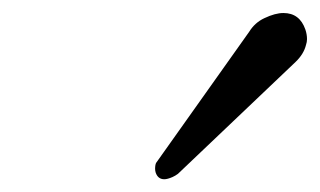

<svg xmlns="http://www.w3.org/2000/svg" viewBox="-20 -772 492 295"><path d="M253.4 -504.9Q249.5 -502 245.1 -500Q237.3 -496.6 232.4 -496.6Q222.7 -496.6 219.2 -506.8Q218.3 -509.8 218.3 -512.7Q218.3 -515.6 218.8 -518.6L219.7 -521.5L362.8 -723.1Q371.6 -737.3 386.2 -744.1Q402.8 -752 415.5 -752Q440.4 -752 449.2 -726.6Q451.7 -719.2 451.7 -711.9Q451.7 -707.5 450.2 -703.1Q446.8 -689 434.1 -676.8Z"/></svg>

Font: Caudex
Style: Bold
Weight: 700
Italic angle: -13°
Version: Version 1.04